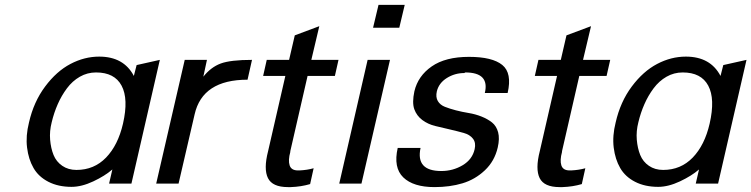

<svg xmlns="http://www.w3.org/2000/svg" viewBox="-20 -742 3037 776"><path d="M189 -248Q179.7 -211.9 182.6 -177.2Q185.5 -142.6 196.5 -115.5Q207.5 -88.4 231.7 -71.8Q255.9 -55.2 289.1 -55.2Q360.4 -55.2 408.7 -105.2Q457 -155.3 477.1 -242.2Q500 -342.3 471.4 -395.8Q442.9 -449.2 368.2 -449.2Q333 -449.2 302.7 -431.9Q272.5 -414.6 250.5 -385Q228.5 -355.5 213.4 -321Q198.2 -286.6 189 -248ZM511.2 0H420.9L434.1 -57.1Q404.3 -31.2 357.2 -9Q310.1 13.2 269 13.2Q215.3 13.2 175.5 -7.3Q135.7 -27.8 115.5 -63Q95.2 -98.1 89.4 -145.5Q83.5 -192.9 97.2 -247.1Q116.2 -330.6 162.4 -392.3Q208.5 -454.1 264.9 -483.6Q321.3 -513.2 380.9 -513.2Q480 -513.2 521 -435.1L532.2 -479L626 -500Z M980.5 -419.9Q798.3 -419.9 766.6 -279.8L701.7 0H611.3L726.6 -500H816.4L801.8 -432.1Q832.5 -470.7 872.3 -485.4Q912.1 -500 998.5 -500Z M1153.3 -130.9V-127.9Q1144 -94.2 1150.6 -73.7Q1157.2 -53.2 1184.1 -53.2H1190.4Q1221.7 -54.7 1247.6 -62L1233.4 2Q1197.3 12.7 1155.3 14.2H1143.6Q1081.1 14.2 1063 -22.2Q1044.9 -58.6 1063.5 -130.9L1133.3 -435.1H1043.5L1058.1 -500H1148.4L1171.4 -599.1L1270.5 -636.2L1238.3 -500H1348.1L1333.5 -435.1H1223.1Z M1440.9 0H1351.1L1465.8 -500H1556.2ZM1593.8 -629.9H1487.8L1509.8 -722.2H1615.7Z M1860.4 -449.2 1856.4 -446.8Q1818.4 -446.8 1786.1 -426.8Q1753.9 -406.7 1745.6 -373Q1740.2 -349.6 1749.5 -333.7Q1758.8 -317.9 1778.1 -310.3Q1797.4 -302.7 1822.5 -296.1Q1847.7 -289.6 1874.5 -285.2Q1901.4 -280.8 1926 -271Q1950.7 -261.2 1968.5 -247.1Q1986.3 -232.9 1993.2 -207.5Q2000 -182.1 1991.7 -146Q1979 -90.8 1939.7 -53.7Q1900.4 -16.6 1849.4 -1.2Q1798.3 14.2 1736.3 14.2Q1650.4 14.2 1609.9 -25.1Q1569.3 -64.5 1587.4 -144H1679.7Q1659.7 -50.8 1763.7 -50.8Q1810.5 -50.8 1849.9 -74.2Q1889.2 -97.7 1898.4 -139.2Q1904.3 -165 1891.6 -181.4Q1878.9 -197.8 1854.5 -204.6Q1830.1 -211.4 1799.6 -218.5Q1769 -225.6 1739.5 -232.7Q1710 -239.7 1687 -256.8Q1664.1 -273.9 1654.5 -300.5Q1645 -327.1 1654.8 -373Q1669.4 -435.1 1724.9 -473.6Q1780.3 -512.2 1875.5 -512.2Q1969.7 -512.2 2010 -479.5Q2050.3 -446.8 2031.7 -366.2H1939.5Q1959.5 -449.2 1860.4 -449.2Z M2251.5 -130.9V-127.9Q2242.2 -94.2 2248.8 -73.7Q2255.4 -53.2 2282.2 -53.2H2288.6Q2319.8 -54.7 2345.7 -62L2331.5 2Q2295.4 12.7 2253.4 14.2H2241.7Q2179.2 14.2 2161.1 -22.2Q2143.1 -58.6 2161.6 -130.9L2231.4 -435.1H2141.6L2156.2 -500H2246.6L2269.5 -599.1L2368.7 -636.2L2336.4 -500H2446.3L2431.6 -435.1H2321.3Z M2560.1 -248Q2550.8 -211.9 2553.7 -177.2Q2556.6 -142.6 2567.6 -115.5Q2578.6 -88.4 2602.8 -71.8Q2627 -55.2 2660.2 -55.2Q2731.4 -55.2 2779.8 -105.2Q2828.1 -155.3 2848.1 -242.2Q2871.1 -342.3 2842.5 -395.8Q2814 -449.2 2739.3 -449.2Q2704.1 -449.2 2673.8 -431.9Q2643.6 -414.6 2621.6 -385Q2599.6 -355.5 2584.5 -321Q2569.3 -286.6 2560.1 -248ZM2882.3 0H2792L2805.2 -57.1Q2775.4 -31.2 2728.3 -9Q2681.2 13.2 2640.1 13.2Q2586.4 13.2 2546.6 -7.3Q2506.8 -27.8 2486.6 -63Q2466.3 -98.1 2460.4 -145.5Q2454.6 -192.9 2468.3 -247.1Q2487.3 -330.6 2533.4 -392.3Q2579.6 -454.1 2636 -483.6Q2692.4 -513.2 2752 -513.2Q2851.1 -513.2 2892.1 -435.1L2903.3 -479L2997.1 -500Z"/></svg>

Font: Perun
Style: Italic
Weight: 400
Italic angle: -12°
Foundry: Stefan Peev, Context Ltd
Version: Version 001.000